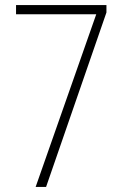

<svg xmlns="http://www.w3.org/2000/svg" viewBox="-20 -734 488 754"><path d="M120 0 358 -678H43V-714H398V-685L161 0Z"/></svg>

Font: Noto Sans Arabic Cond ExtLt
Style: Regular
Weight: 200
Width: 3
Designer: Monotype Design Team, Nadine Chahine, Nizar Qandah and Khaled Hosny
Foundry: Monotype Imaging Inc.
Version: Version 2.012; ttfautohint (v1.8.4.7-5d5b)